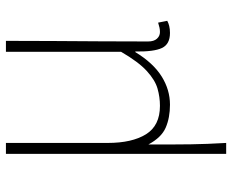

<svg xmlns="http://www.w3.org/2000/svg" viewBox="-86 -480 765 632"><g transform="rotate(-90 296.0 -164.5)"><path d="M105 198V-527H141V-192Q141 -112 169.5 -66Q198 -20 263 -20Q292 -20 320 -28Q348 -36 378 -63.5Q408 -91 441 -148V-527H477Q477 -448 476.5 -370.5Q476 -293 475.5 -215.5Q475 -138 475 -59Q475 -40 484 -30Q493 -20 506 -20Q514 -20 520.5 -21.5Q527 -23 537 -26L543 4Q536 8 526 10.5Q516 13 503 13Q466 13 453.5 -13.5Q441 -40 442 -101H440Q404 -42 360 -14.5Q316 13 267 13Q224 13 191.5 -1Q159 -15 136 -58Q136 -12 136 21.5Q136 55 136.5 82.5Q137 110 138 137Q139 164 141 198Z"/></g></svg>

Font: Shanggu Sans SC VF
Style: Regular
Weight: 250
Designer: GuiWonder
Version: Version 1.021